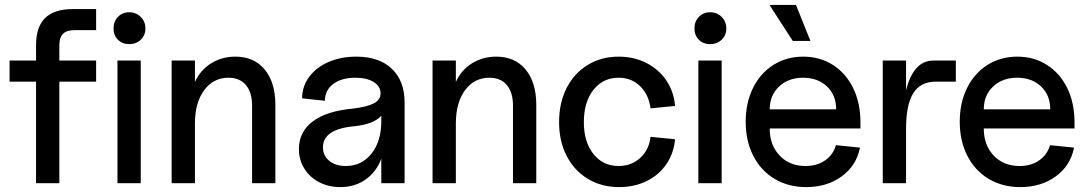

<svg xmlns="http://www.w3.org/2000/svg" viewBox="-20 -747 4438 783"><path d="M277 -710H372V-624H282Q222 -624 222 -564V-500H372V-414H222V0H127V-414H19V-500H127V-563Q127 -637 164 -673.5Q201 -710 277 -710Z M554 -500V0H459V-500ZM507 -697Q535 -697 554 -678Q573 -659 573 -631Q573 -603 554 -585Q535 -567 507 -567Q479 -567 461 -585Q443 -603 443 -631Q443 -659 461 -678Q479 -697 507 -697Z M912 -430Q850 -430 812.5 -379Q775 -328 775 -243V0H680V-500H775V-413Q797 -461 840.5 -488.5Q884 -516 940 -516Q1016 -516 1059.5 -463.5Q1103 -411 1103 -319V0H1008V-317Q1008 -370 983 -400Q958 -430 912 -430Z M1199 -139Q1199 -209 1255 -251.5Q1311 -294 1418 -304Q1477 -311 1504.5 -325.5Q1532 -340 1532 -366Q1532 -395 1504 -412.5Q1476 -430 1429 -430Q1373 -430 1339 -404.5Q1305 -379 1305 -336L1212 -346Q1212 -394 1240.5 -433Q1269 -472 1319.5 -494Q1370 -516 1433 -516Q1526 -516 1578 -466.5Q1630 -417 1630 -329V0H1535V-100Q1515 -46 1471 -15Q1427 16 1368 16Q1320 16 1281.5 -4Q1243 -24 1221 -59.5Q1199 -95 1199 -139ZM1390 -70Q1455 -70 1495 -120.5Q1535 -171 1535 -253V-275Q1504 -240 1423 -232Q1297 -220 1297 -146Q1297 -112 1323 -91Q1349 -70 1390 -70Z M1976 -430Q1914 -430 1876.5 -379Q1839 -328 1839 -243V0H1744V-500H1839V-413Q1861 -461 1904.5 -488.5Q1948 -516 2004 -516Q2080 -516 2123.5 -463.5Q2167 -411 2167 -319V0H2072V-317Q2072 -370 2047 -400Q2022 -430 1976 -430Z M2260 -249Q2260 -327 2290.5 -387.5Q2321 -448 2376.5 -482Q2432 -516 2503 -516Q2565 -516 2615.5 -490.5Q2666 -465 2697 -419.5Q2728 -374 2733 -315L2633 -305Q2626 -361 2590.5 -395.5Q2555 -430 2503 -430Q2439 -430 2400 -380.5Q2361 -331 2361 -249Q2361 -168 2400 -119Q2439 -70 2503 -70Q2555 -70 2591 -103Q2627 -136 2633 -189L2733 -179Q2728 -122 2697.5 -77.5Q2667 -33 2617 -8.5Q2567 16 2505 16Q2433 16 2377.5 -17.5Q2322 -51 2291 -111Q2260 -171 2260 -249Z M2923 -500V0H2828V-500ZM2876 -697Q2904 -697 2923 -678Q2942 -659 2942 -631Q2942 -603 2923 -585Q2904 -567 2876 -567Q2848 -567 2830 -585Q2812 -603 2812 -631Q2812 -659 2830 -678Q2848 -697 2876 -697Z M3021 -251Q3021 -328 3051 -388.5Q3081 -449 3134.5 -482.5Q3188 -516 3256 -516Q3324 -516 3377 -482Q3430 -448 3459.5 -387.5Q3489 -327 3489 -248V-223H3119Q3119 -155 3159.5 -112.5Q3200 -70 3265 -70Q3312 -70 3345 -93Q3378 -116 3389 -155L3487 -145Q3473 -72 3413 -28Q3353 16 3268 16Q3195 16 3139 -17.5Q3083 -51 3052 -111.5Q3021 -172 3021 -251ZM3285 -580H3213L3118 -727H3226ZM3255 -430Q3195 -430 3157 -394Q3119 -358 3119 -301H3390Q3390 -359 3352.5 -394.5Q3315 -430 3255 -430Z M3675 -500V-378Q3689 -437 3717 -468.5Q3745 -500 3786 -500H3878V-414H3796Q3734 -414 3704.5 -367Q3675 -320 3675 -221V0H3580V-500Z M3894 -251Q3894 -328 3924 -388.5Q3954 -449 4007.5 -482.5Q4061 -516 4129 -516Q4197 -516 4250 -482Q4303 -448 4332.5 -387.5Q4362 -327 4362 -248V-223H3992Q3992 -155 4032.5 -112.5Q4073 -70 4138 -70Q4185 -70 4218 -93Q4251 -116 4262 -155L4360 -145Q4346 -72 4286 -28Q4226 16 4141 16Q4068 16 4012 -17.5Q3956 -51 3925 -111.5Q3894 -172 3894 -251ZM4128 -430Q4068 -430 4030 -394Q3992 -358 3992 -301H4263Q4263 -359 4225.5 -394.5Q4188 -430 4128 -430Z"/></svg>

Font: MedMera Sans Display
Style: Regular
Weight: 500
Designer: Kasper Nordkvist
Foundry: UNCUT.wtf
Version: Version 1.300